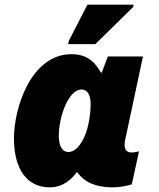

<svg xmlns="http://www.w3.org/2000/svg" viewBox="-20 -796 683 826"><path d="M273 -606H390L553 -766L555 -776H356L276 -620ZM194 10C253 10 291 -28 309 -54H313C343 -13 390 10 466 10C498 10 528 3 547 -3L578 -145C572 -143 558 -140 547 -140C523 -140 516 -154 516 -173C516 -183 518 -195 521 -206L595 -553H444L418 -484H414C395 -516 365 -563 288 -563C113 -563 40 -331 40 -201C40 -67 97 10 194 10ZM274 -142C249 -142 233 -166 233 -212C233 -293 274 -411 331 -411C353 -411 370 -392 370 -348C370 -316 365 -278 356 -244C341 -189 310 -142 274 -142Z"/></svg>

Font: Noto Sans Black
Style: Italic
Weight: 900
Italic angle: -12°
Designer: Monotype Design Team
Foundry: Monotype Imaging Inc.
Version: Version 2.013